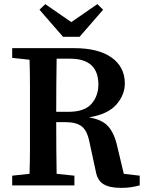

<svg xmlns="http://www.w3.org/2000/svg" viewBox="-20 -897 706 929"><path d="M319 -613H254Q253 -549 252.5 -484.5Q252 -420 252 -356H311Q389 -356 422.5 -394.5Q456 -433 456 -488Q456 -613 319 -613ZM39 -617V-664H340Q456 -664 520 -618.5Q584 -573 584 -493Q584 -438 543 -391Q502 -344 410 -329Q474 -319 504 -285Q534 -251 548 -186L579 -56L656 -47V0Q632 6 613 9Q594 12 565 12Q510 12 480.5 -6Q451 -24 443 -70L413 -209Q402 -265 375.5 -285.5Q349 -306 296 -306H252Q252 -239 252.5 -177.5Q253 -116 254 -56L340 -47V0H39V-47L123 -56Q125 -118 125 -182Q125 -246 125 -310V-353Q125 -416 125 -480Q125 -544 123 -608ZM199 -877 325 -790 451 -877 479 -850 365 -719H285L171 -850Z"/></svg>

Font: Source Serif 4 Semibold
Style: Regular
Weight: 600
Designer: Frank Grießhammer
Foundry: Adobe
Version: Version 4.005;hotconv 1.1.0;makeotfexe 2.6.0